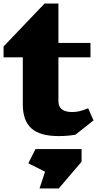

<svg xmlns="http://www.w3.org/2000/svg" viewBox="-20 -754 555 1078"><path d="M404 2Q363 10 308 10Q204 10 156 -33.5Q108 -77 108 -168V-432H0V-493L230 -734H308V-513H488V-432H308V-186Q308 -125 386 -125Q406 -125 425.5 -129.5Q445 -134 475 -146L505 -78ZM438 154 310 304H202L233 210L139 163L179 83H438Z"/></svg>

Font: Inknut Antiqua Black
Style: Regular
Weight: 900
Designer: Claus Eggers Sørensen
Foundry: Claus Eggers Sørensen
Version: Version 1.003; ttfautohint (v1.8.2) -l 8 -r 50 -G 200 -x 14 